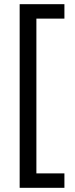

<svg xmlns="http://www.w3.org/2000/svg" viewBox="-20 -738 357 918"><path d="M288 160V91H154V-649H288V-718H74V160Z"/></svg>

Font: Noto Sans Georgian Condensed
Style: Regular
Weight: 400
Width: 3
Designer: Monotype Design Team, Akaki Razmadze
Foundry: Google LLC
Version: Version 2.005